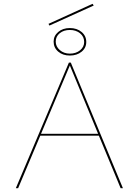

<svg xmlns="http://www.w3.org/2000/svg" viewBox="-20 -986 727 1006"><path d="M239 -852 234 -861 465 -966 471 -957ZM346 -839Q383 -839 407.5 -818.5Q432 -798 432 -766Q432 -735 407.5 -715Q383 -695 346 -695Q309 -695 285 -715.5Q261 -736 261 -768Q261 -798 285 -818.5Q309 -839 346 -839ZM346 -829Q314 -829 293 -812Q272 -795 272 -768Q272 -742 293.5 -723.5Q315 -705 346 -705Q378 -705 399.5 -722.5Q421 -740 421 -766Q421 -794 399.5 -811.5Q378 -829 346 -829ZM498 -275H191L75 0H63L341 -658H351L624 0H612ZM494 -285 346 -643 195 -285Z"/></svg>

Font: Ysabeau Infant Hairline
Style: Regular
Weight: 100
Designer: Christian Thalmann (Catharsis Fonts)
Version: Version 0.003